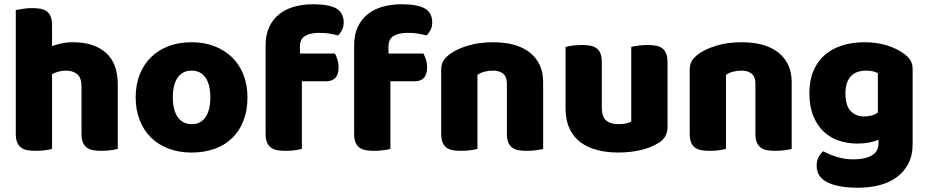

<svg xmlns="http://www.w3.org/2000/svg" viewBox="-20 -699 4351 900"><path d="M532 -1Q522 2 500.5 5Q479 8 456 8Q434 8 416.5 5Q399 2 387 -7Q375 -16 368.5 -31.5Q362 -47 362 -72V-294Q362 -335 341.5 -351.5Q321 -368 291 -368Q271 -368 253 -363Q235 -358 224 -351V-1Q214 2 192.5 5Q171 8 148 8Q126 8 108.5 5Q91 2 79 -7Q67 -16 60.5 -31.5Q54 -47 54 -72V-652Q65 -654 86.5 -657.5Q108 -661 130 -661Q152 -661 169.5 -658Q187 -655 199 -646Q211 -637 217.5 -621.5Q224 -606 224 -581V-483Q237 -488 263.5 -494.5Q290 -501 322 -501Q421 -501 476.5 -451.5Q532 -402 532 -304Z M1140 -243Q1140 -181 1121 -132.5Q1102 -84 1067.5 -51Q1033 -18 985 -1Q937 16 878 16Q819 16 771 -2Q723 -20 688.5 -53.5Q654 -87 635 -135Q616 -183 616 -243Q616 -302 635 -350Q654 -398 688.5 -431.5Q723 -465 771 -483Q819 -501 878 -501Q937 -501 985 -482.5Q1033 -464 1067.5 -430.5Q1102 -397 1121 -349Q1140 -301 1140 -243ZM790 -243Q790 -182 813.5 -149.5Q837 -117 879 -117Q921 -117 943.5 -150Q966 -183 966 -243Q966 -303 943 -335.5Q920 -368 878 -368Q836 -368 813 -335.5Q790 -303 790 -243Z M1225 -486Q1225 -537 1242.5 -573.5Q1260 -610 1290 -633.5Q1320 -657 1360.5 -668Q1401 -679 1447 -679Q1521 -679 1556 -659.5Q1591 -640 1591 -593Q1591 -573 1582.5 -557Q1574 -541 1564 -533Q1545 -538 1524.5 -541.5Q1504 -545 1477 -545Q1434 -545 1410 -530.5Q1386 -516 1386 -480V-448H1550Q1556 -437 1561.5 -420.5Q1567 -404 1567 -384Q1567 -349 1551.5 -333.5Q1536 -318 1510 -318H1395V-1Q1385 2 1363.5 5Q1342 8 1319 8Q1297 8 1279.5 5Q1262 2 1250 -7Q1238 -16 1231.5 -31.5Q1225 -47 1225 -72Z M1640 -486Q1640 -537 1657.5 -573.5Q1675 -610 1705 -633.5Q1735 -657 1775.5 -668Q1816 -679 1862 -679Q1936 -679 1971 -659.5Q2006 -640 2006 -593Q2006 -573 1997.5 -557Q1989 -541 1979 -533Q1960 -538 1939.5 -541.5Q1919 -545 1892 -545Q1849 -545 1825 -530.5Q1801 -516 1801 -480V-448H1965Q1971 -437 1976.5 -420.5Q1982 -404 1982 -384Q1982 -349 1966.5 -333.5Q1951 -318 1925 -318H1810V-1Q1800 2 1778.5 5Q1757 8 1734 8Q1712 8 1694.5 5Q1677 2 1665 -7Q1653 -16 1646.5 -31.5Q1640 -47 1640 -72Z M2356 -308Q2356 -339 2338.5 -353.5Q2321 -368 2291 -368Q2271 -368 2251.5 -363Q2232 -358 2218 -348V-1Q2208 2 2186.5 5Q2165 8 2142 8Q2120 8 2102.5 5Q2085 2 2073 -7Q2061 -16 2054.5 -31.5Q2048 -47 2048 -72V-372Q2048 -399 2059.5 -416Q2071 -433 2091 -447Q2125 -471 2176.5 -486Q2228 -501 2291 -501Q2404 -501 2465 -451.5Q2526 -402 2526 -314V-1Q2516 2 2494.5 5Q2473 8 2450 8Q2428 8 2410.5 5Q2393 2 2381 -7Q2369 -16 2362.5 -31.5Q2356 -47 2356 -72Z M2631 -479Q2641 -482 2662.5 -485Q2684 -488 2707 -488Q2729 -488 2746.5 -485Q2764 -482 2776 -473Q2788 -464 2794.5 -448.5Q2801 -433 2801 -408V-193Q2801 -152 2821 -134.5Q2841 -117 2879 -117Q2902 -117 2916.5 -121Q2931 -125 2939 -129V-479Q2949 -482 2970.5 -485Q2992 -488 3015 -488Q3037 -488 3054.5 -485Q3072 -482 3084 -473Q3096 -464 3102.5 -448.5Q3109 -433 3109 -408V-104Q3109 -54 3067 -29Q3032 -7 2983.5 4.5Q2935 16 2878 16Q2824 16 2778.5 4Q2733 -8 2700 -33Q2667 -58 2649 -97.5Q2631 -137 2631 -193Z M3521 -308Q3521 -339 3503.5 -353.5Q3486 -368 3456 -368Q3436 -368 3416.5 -363Q3397 -358 3383 -348V-1Q3373 2 3351.5 5Q3330 8 3307 8Q3285 8 3267.5 5Q3250 2 3238 -7Q3226 -16 3219.5 -31.5Q3213 -47 3213 -72V-372Q3213 -399 3224.5 -416Q3236 -433 3256 -447Q3290 -471 3341.5 -486Q3393 -501 3456 -501Q3569 -501 3630 -451.5Q3691 -402 3691 -314V-1Q3681 2 3659.5 5Q3638 8 3615 8Q3593 8 3575.5 5Q3558 2 3546 -7Q3534 -16 3527.5 -31.5Q3521 -47 3521 -72Z M4033 -501Q4090 -501 4136.5 -486.5Q4183 -472 4215 -449Q4235 -435 4246.5 -418Q4258 -401 4258 -374V-24Q4258 29 4238 67.5Q4218 106 4183.5 131.5Q4149 157 4102.5 169Q4056 181 4003 181Q3912 181 3860 156.5Q3808 132 3808 77Q3808 54 3817.5 36.5Q3827 19 3839 10Q3868 26 3904.5 37Q3941 48 3980 48Q4034 48 4066 30Q4098 12 4098 -28V-44Q4057 -26 3998 -26Q3953 -26 3912.5 -39.5Q3872 -53 3841.5 -81.5Q3811 -110 3792.5 -155Q3774 -200 3774 -262Q3774 -323 3793.5 -368Q3813 -413 3847.5 -442.5Q3882 -472 3929.5 -486.5Q3977 -501 4033 -501ZM4095 -356Q4088 -360 4074.5 -364Q4061 -368 4041 -368Q3992 -368 3967.5 -340.5Q3943 -313 3943 -262Q3943 -204 3967.5 -178.5Q3992 -153 4030 -153Q4071 -153 4095 -172Z"/></svg>

Font: Baloo Tamma
Style: Regular
Weight: 400
Designer: Divya Kowshik and Ek Type
Foundry: Ek Type
Version: Version 1.007;PS 1.000;hotconv 1.0.88;makeotf.lib2.5.647800